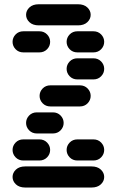

<svg xmlns="http://www.w3.org/2000/svg" viewBox="-20 -881 540 888"><path d="M96.7 -13.7H403.3Q430.7 -13.7 446.3 -28.3Q461.9 -43 461.9 -62.5Q461.9 -82 446.3 -96.7Q430.7 -111.3 403.3 -111.3H96.7Q69.3 -111.3 53.7 -96.7Q38.1 -82 38.1 -62.5Q38.1 -43 53.7 -28.3Q69.3 -13.7 96.7 -13.7ZM87.9 -138.7H162.1Q183.6 -138.7 197.8 -153.3Q211.9 -168 211.9 -187.5Q211.9 -207 197.8 -221.7Q183.6 -236.3 162.1 -236.3H87.9Q66.4 -236.3 52.2 -221.7Q38.1 -207 38.1 -187.5Q38.1 -168 52.2 -153.3Q66.4 -138.7 87.9 -138.7ZM337.9 -138.7H412.1Q433.6 -138.7 447.8 -153.3Q461.9 -168 461.9 -187.5Q461.9 -207 447.8 -221.7Q433.6 -236.3 412.1 -236.3H337.9Q316.4 -236.3 302.2 -221.7Q288.1 -207 288.1 -187.5Q288.1 -168 302.2 -153.3Q316.4 -138.7 337.9 -138.7ZM150.4 -263.7H224.6Q246.1 -263.7 260.3 -278.3Q274.4 -293 274.4 -312.5Q274.4 -332 260.3 -346.7Q246.1 -361.3 224.6 -361.3H150.4Q128.9 -361.3 114.7 -346.7Q100.6 -332 100.6 -312.5Q100.6 -293 114.7 -278.3Q128.9 -263.7 150.4 -263.7ZM212.9 -388.7H349.6Q371.1 -388.7 385.3 -403.3Q399.4 -418 399.4 -437.5Q399.4 -457 385.3 -471.7Q371.1 -486.3 349.6 -486.3H212.9Q191.4 -486.3 177.2 -471.7Q163.1 -457 163.1 -437.5Q163.1 -418 177.2 -403.3Q191.4 -388.7 212.9 -388.7ZM337.9 -513.7H412.1Q433.6 -513.7 447.8 -528.3Q461.9 -543 461.9 -562.5Q461.9 -582 447.8 -596.7Q433.6 -611.3 412.1 -611.3H337.9Q316.4 -611.3 302.2 -596.7Q288.1 -582 288.1 -562.5Q288.1 -543 302.2 -528.3Q316.4 -513.7 337.9 -513.7ZM87.9 -638.7H162.1Q183.6 -638.7 197.8 -653.3Q211.9 -668 211.9 -687.5Q211.9 -707 197.8 -721.7Q183.6 -736.3 162.1 -736.3H87.9Q66.4 -736.3 52.2 -721.7Q38.1 -707 38.1 -687.5Q38.1 -668 52.2 -653.3Q66.4 -638.7 87.9 -638.7ZM337.9 -638.7H412.1Q433.6 -638.7 447.8 -653.3Q461.9 -668 461.9 -687.5Q461.9 -707 447.8 -721.7Q433.6 -736.3 412.1 -736.3H337.9Q316.4 -736.3 302.2 -721.7Q288.1 -707 288.1 -687.5Q288.1 -668 302.2 -653.3Q316.4 -638.7 337.9 -638.7ZM159.2 -763.7H340.8Q368.2 -763.7 383.8 -778.3Q399.4 -793 399.4 -812.5Q399.4 -832 383.8 -846.7Q368.2 -861.3 340.8 -861.3H159.2Q131.8 -861.3 116.2 -846.7Q100.6 -832 100.6 -812.5Q100.6 -793 116.2 -778.3Q131.8 -763.7 159.2 -763.7Z"/></svg>

Font: Workbench
Style: Regular
Weight: 400
Designer: Jens Kutilek
Foundry: Jens Kutilek
Version: Version 2.001